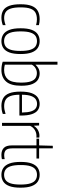

<svg xmlns="http://www.w3.org/2000/svg" viewBox="950 -1798 857 2798"><g transform="rotate(90 1379.0 -399.5)"><path d="M237 9Q174.5 9 131.2 -17.8Q88 -44.5 65.2 -105.8Q42.5 -167 42.5 -270Q42.5 -373.5 67.5 -434.5Q92.5 -495.5 140.8 -522Q189 -548.5 259.5 -548.5Q279.5 -548.5 302 -546Q324.5 -543.5 346.5 -537.5V-496.5Q322.5 -503 300.2 -505.8Q278 -508.5 263.5 -508.5Q204 -508.5 165.2 -487.5Q126.5 -466.5 107.2 -415.2Q88 -364 88 -272.5Q88 -179.5 105.5 -127Q123 -74.5 157.5 -52.8Q192 -31 243 -31Q264.5 -31 290 -36Q315.5 -41 346.5 -52V-11Q317.5 -0.5 290.2 4.2Q263 9 237 9Z M580 9Q524 9 481.8 -18.5Q439.5 -46 416 -107.2Q392.5 -168.5 392.5 -270Q392.5 -372 415.5 -433Q438.5 -494 480.8 -521.2Q523 -548.5 580 -548.5Q636.5 -548.5 678.8 -521.2Q721 -494 744.5 -433Q768 -372 768 -270Q768 -168.5 745 -107.2Q722 -46 679.8 -18.5Q637.5 9 580 9ZM580 -30Q623.5 -30 655.5 -51.2Q687.5 -72.5 705 -124.2Q722.5 -176 722.5 -268Q722.5 -362 705 -414.5Q687.5 -467 655.5 -488.2Q623.5 -509.5 580 -509.5Q537 -509.5 505 -488.5Q473 -467.5 455.5 -415.8Q438 -364 438 -272Q438 -178 455.5 -125.5Q473 -73 505 -51.5Q537 -30 580 -30Z M999 9Q969.5 9 936.8 4Q904 -1 880 -10V-808H923V-489.5H926.5Q944.5 -512.5 976.5 -530.5Q1008.5 -548.5 1052.5 -548.5Q1099.5 -548.5 1140 -524.5Q1180.5 -500.5 1205.2 -442Q1230 -383.5 1230 -280Q1230 -128.5 1169.2 -59.8Q1108.5 9 999 9ZM1000 -30.5Q1088.5 -30.5 1136.5 -86Q1184.5 -141.5 1184.5 -275.5Q1184.5 -370.5 1166 -420.8Q1147.5 -471 1116 -489.5Q1084.5 -508 1045.5 -508Q1010 -508 976 -489.2Q942 -470.5 923 -434.5V-41Q937.5 -36.5 959 -33.5Q980.5 -30.5 1000 -30.5Z M1524.5 9Q1456.5 9 1410 -17.8Q1363.5 -44.5 1339.5 -105.8Q1315.5 -167 1315.5 -270.5Q1315.5 -373 1338.8 -434Q1362 -495 1402.5 -521.8Q1443 -548.5 1494.5 -548.5Q1546.5 -548.5 1584.8 -522.2Q1623 -496 1643.8 -435Q1664.5 -374 1664.5 -270V-253H1361Q1362 -168.5 1381 -120Q1400 -71.5 1436.8 -51.2Q1473.5 -31 1527.5 -31Q1551.5 -31 1578.5 -35.8Q1605.5 -40.5 1640.5 -51.5V-11Q1607.5 0.5 1579.5 4.8Q1551.5 9 1524.5 9ZM1494.5 -510.5Q1457.5 -510.5 1427.8 -491.5Q1398 -472.5 1380 -424.8Q1362 -377 1361 -290.5H1620.5Q1619 -377 1603 -424.8Q1587 -472.5 1559 -491.5Q1531 -510.5 1494.5 -510.5Z M1771.5 0V-540.5H1809L1812.5 -467.5H1817Q1842.5 -506 1879.8 -525.5Q1917 -545 1958 -545Q1967 -545 1974 -544.2Q1981 -543.5 1985.5 -542.5V-500.5Q1978 -501.5 1971.8 -501.5Q1965.5 -501.5 1956 -501.5Q1915.5 -501.5 1876 -478.2Q1836.5 -455 1814.5 -410V0Z M2237.5 9Q2173 9 2136.2 -26Q2099.5 -61 2099.5 -143.5V-502H2001V-540.5H2099.5L2105 -740H2142.5V-540.5H2290.5V-502H2142.5V-150Q2142.5 -83 2167.2 -57.2Q2192 -31.5 2242.5 -31.5Q2268 -31.5 2300 -39V2Q2286 5 2269.2 7Q2252.5 9 2237.5 9Z M2527.5 9Q2471.5 9 2429.2 -18.5Q2387 -46 2363.5 -107.2Q2340 -168.5 2340 -270Q2340 -372 2363 -433Q2386 -494 2428.2 -521.2Q2470.5 -548.5 2527.5 -548.5Q2584 -548.5 2626.2 -521.2Q2668.5 -494 2692 -433Q2715.5 -372 2715.5 -270Q2715.5 -168.5 2692.5 -107.2Q2669.5 -46 2627.2 -18.5Q2585 9 2527.5 9ZM2527.5 -30Q2571 -30 2603 -51.2Q2635 -72.5 2652.5 -124.2Q2670 -176 2670 -268Q2670 -362 2652.5 -414.5Q2635 -467 2603 -488.2Q2571 -509.5 2527.5 -509.5Q2484.5 -509.5 2452.5 -488.5Q2420.5 -467.5 2403 -415.8Q2385.5 -364 2385.5 -272Q2385.5 -178 2403 -125.5Q2420.5 -73 2452.5 -51.5Q2484.5 -30 2527.5 -30Z"/></g></svg>

Font: Encode Sans Condensed ExtraLight
Style: Regular
Weight: 200
Width: 3
Designer: Multiple Designers
Foundry: Impallari Type
Version: Version 3.000; ttfautohint (v1.8.3) -l 8 -r 50 -G 200 -x 14 